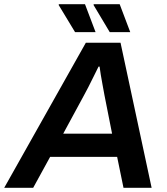

<svg xmlns="http://www.w3.org/2000/svg" viewBox="-60 -888 789 908"><path d="M-40 0 346 -686H510L657 0H524L494 -146H177L97 0ZM239 -256H470L434 -438Q430 -462 425 -487Q420 -512 416.5 -535Q413 -558 411 -573H406Q396 -553 383 -526.5Q370 -500 357.5 -475.5Q345 -451 336 -435ZM295 -736 217 -865 219 -868H342L392 -736ZM459 -736 382 -865 384 -868H506L556 -736Z"/></svg>

Font: Archivo Variable SemiBold
Style: Italic
Weight: 600
Italic angle: -10°
Designer: Hector Gatti
Foundry: Omnibus-Type
Version: Version 2.001